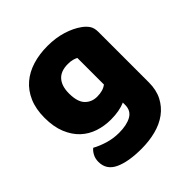

<svg xmlns="http://www.w3.org/2000/svg" viewBox="-186 -630 940 940"><g transform="rotate(-45 283.5 -160.0)"><path d="M289 -501Q346 -501 392.5 -486.5Q439 -472 471 -449Q491 -435 502.5 -418Q514 -401 514 -374V-24Q514 29 494 67.5Q474 106 439.5 131.5Q405 157 358.5 169Q312 181 259 181Q168 181 116 156.5Q64 132 64 77Q64 54 73.5 36.5Q83 19 95 10Q124 26 160.5 37Q197 48 236 48Q290 48 322 30Q354 12 354 -28V-44Q313 -26 254 -26Q209 -26 168.5 -39.5Q128 -53 97.5 -81.5Q67 -110 48.5 -155Q30 -200 30 -262Q30 -323 49.5 -368Q69 -413 103.5 -442.5Q138 -472 185.5 -486.5Q233 -501 289 -501ZM351 -356Q344 -360 330.5 -364Q317 -368 297 -368Q248 -368 223.5 -340.5Q199 -313 199 -262Q199 -204 223.5 -178.5Q248 -153 286 -153Q327 -153 351 -172Z"/></g></svg>

Font: Baloo Da
Style: Regular
Weight: 400
Designer: Noopur Datye and Ek Type
Foundry: Ek Type
Version: Version 1.443;PS 1.000;hotconv 16.6.51;makeotf.lib2.5.65220;